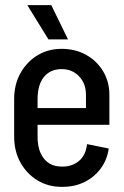

<svg xmlns="http://www.w3.org/2000/svg" viewBox="-20 -710 480 746"><path d="M63.5 -225V-290.2H405V-225ZM218.8 16V-62.8H224.2V16ZM35 -178.8V-325.5H126V-178.8ZM314 -290.2V-341.8H405V-290.2ZM405 -341.5H314Q314 -385.5 287.2 -413.5Q260.5 -441.5 219.2 -441.5V-520.2Q272.5 -520.2 314.4 -497Q356.2 -473.8 380.6 -433.1Q405 -392.5 405 -341.5ZM318.2 -150 402.5 -133Q396.5 -89.8 371.9 -56Q347.2 -22.2 309 -3.1Q270.8 16 223.5 16V-62.8Q260 -62.8 286.6 -84.5Q313.2 -106.2 318.2 -150ZM35 -325.2Q35 -381.5 59.2 -425.4Q83.5 -469.2 125.1 -494.8Q166.8 -520.2 219.5 -520.2V-441.5Q175.8 -441.5 150.9 -411.1Q126 -380.8 126 -325.2ZM35 -179H126Q126 -124.2 150.9 -93.5Q175.8 -62.8 219.5 -62.8V16Q166.8 16 125.1 -9.5Q83.5 -35 59.2 -79Q35 -123 35 -179ZM168.2 -557 86.2 -690H179.2L244.2 -557Z"/></svg>

Font: Akshar Light
Style: Regular
Weight: 300
Designer: Tall Chai
Foundry: Tall Chai
Version: Version 1.100